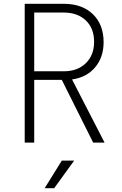

<svg xmlns="http://www.w3.org/2000/svg" viewBox="-20 -750 640 1010"><path d="M110 0V-730H315Q412 -730 468.5 -675.5Q525 -621 525 -528Q525 -449 480.5 -396Q436 -343 359 -332L530 0H470L305 -330H160V0ZM160 -375H315Q388 -375 431.5 -417.5Q475 -460 475 -530Q475 -601 431.5 -642.5Q388 -684 315 -684H160ZM215 240 305 95H370L265 240Z"/></svg>

Font: Tiny Thin
Style: Regular
Weight: 100
Monospace: yes
Designer: Philipp Nurullin, Konstantin Bulenkov
Foundry: JetBrains
Version: Version 2.251; ttfautohint (v1.8.4.7-5d5b)